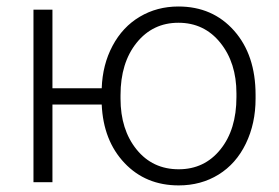

<svg xmlns="http://www.w3.org/2000/svg" viewBox="-20 -558 853 588"><path d="M140.6 -287.6H291.5Q293.9 -359.9 324.7 -417.7Q355.5 -475.6 408.2 -506.8Q460.9 -538.1 526.4 -538.1Q631.3 -538.1 697 -463.9Q762.7 -389.6 762.7 -267.6V-255.9Q762.7 -179.7 732.9 -118.2Q703.1 -56.6 649.4 -23.4Q595.7 9.8 527.3 9.8Q426.3 9.8 361.3 -58.8Q296.4 -127.4 291.5 -237.8H140.6V0H82.5V-528.3H140.6ZM349.1 -255.9Q349.1 -161.1 398.2 -100.3Q447.3 -39.6 527.3 -39.6Q606 -39.6 655 -100.3Q704.1 -161.1 704.1 -260.7V-272Q704.1 -365.7 654.8 -427Q605.5 -488.3 526.4 -488.3Q447.8 -488.3 398.4 -427Q349.1 -365.7 349.1 -266.6Z"/></svg>

Font: SteelSelectRoboto
Style: Regular
Weight: 300
Designer: Google
Version: Version 2.137; 2017